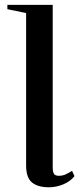

<svg xmlns="http://www.w3.org/2000/svg" viewBox="-20 -763 340 794"><path d="M182 11.5Q137 11.5 112.5 -8.2Q88 -28 88 -79V-709L10.5 -725V-743H198V-69.5Q198 -56.5 200.8 -49Q203.5 -41.5 209.2 -38.8Q215 -36 222.5 -36Q239 -36 251.8 -42Q264.5 -48 278 -56.5L288 -34.5Q271 -13 242 -0.8Q213 11.5 182 11.5Z"/></svg>

Font: Merriweather 144pt
Style: Regular
Weight: 400
Version: Version 2.100